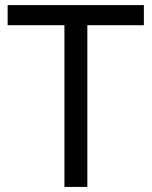

<svg xmlns="http://www.w3.org/2000/svg" viewBox="-20 -734 596 754"><path d="M323 0H233V-635H10V-714H545V-635H323Z"/></svg>

Font: Noto Sans Tagalog
Style: Regular
Weight: 400
Designer: Monotype Design Team
Foundry: Monotype Imaging Inc.
Version: Version 2.001; ttfautohint (v1.8.4.7-5d5b)